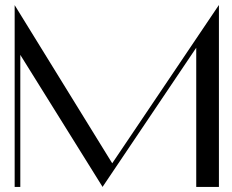

<svg xmlns="http://www.w3.org/2000/svg" viewBox="-20 -740 920 761"><path d="M846.7 -718.8Q706.1 -509.8 424.8 -92.8Q295.9 -301.8 38.1 -719.7Q38.1 -719.7 38.1 -719.7Q38.1 -719.7 38.1 -719.7Q38.1 -479.5 38.1 1Q44.9 1 60.5 1Q60.5 -173.8 60.5 -522.5Q168.9 -348.6 386.7 1Q386.7 0 387.7 -1Q510.7 -184.6 757.8 -550.8Q757.8 -367.2 757.8 1Q788.1 1 847.7 1Q847.7 -239.3 847.7 -719.7Q847.7 -719.7 846.7 -718.8Z"/></svg>

Font: Suave
Style: Regular
Weight: 400
Designer: Manu Ambady
Version: Version 1.0